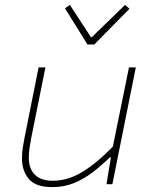

<svg xmlns="http://www.w3.org/2000/svg" viewBox="-20 -754 640 786"><path d="M193 12Q126 12 98 -21.5Q70 -55 70 -104Q70 -128 73 -147.5Q76 -167 80 -188L138 -478H166L108 -190Q104 -168 101 -148.5Q98 -129 98 -108Q98 -63 123 -38.5Q148 -14 196 -14Q259 -14 320 -52Q381 -90 442 -154L508 -478H536L440 0H416L434 -110H430Q397 -78 361 -50Q325 -22 284 -5Q243 12 193 12ZM338 -572 246 -720 266 -734 352 -602H356L492 -734L510 -718L366 -572Z"/></svg>

Font: SourceCodeVF
Style: Italic
Weight: 200
Italic angle: -11°
Monospace: yes
Designer: Paul D. Hunt, Teo Tuominen
Foundry: Adobe
Version: Version 1.026;hotconv 1.1.0;makeotfexe 2.6.0